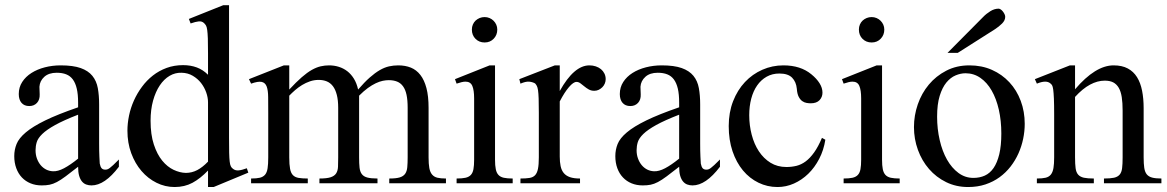

<svg xmlns="http://www.w3.org/2000/svg" viewBox="-20 -715 4553 749"><path d="M443.8 -64.5Q388.7 8.3 336.9 8.3Q326.2 8.3 316.7 4.9Q307.1 1.5 300 -6.8Q293 -15.1 288.8 -29.1Q284.7 -43 284.7 -64.5Q255.4 -41.5 236.1 -27.1Q216.8 -12.7 201.9 -4.9Q187 2.9 173.6 5.6Q160.2 8.3 142.6 8.3Q118.7 8.3 99.1 0.2Q79.6 -7.8 65.4 -22.7Q51.3 -37.6 43.5 -58.8Q35.6 -80.1 35.6 -106Q35.6 -130.9 44.7 -153.3Q53.7 -175.8 80.6 -198.5Q107.4 -221.2 156.2 -245.1Q205.1 -269 284.7 -296.4V-314.9Q284.7 -347.2 279.5 -369.1Q274.4 -391.1 264.2 -405Q253.9 -418.9 238.3 -425Q222.7 -431.2 201.2 -431.2Q170.4 -431.2 152.8 -415.3Q135.3 -399.4 133.8 -376.5L134.8 -347.2Q135.7 -326.2 124.3 -313.7Q112.8 -301.3 94.2 -301.3Q74.7 -301.3 64 -313.7Q53.2 -326.2 53.2 -348.1Q53.2 -374.5 66.7 -395.3Q80.1 -416 102.8 -430.4Q125.5 -444.8 155 -452.4Q184.6 -460 216.8 -460Q265.1 -460 294.7 -449.5Q324.2 -439 340.3 -419.2Q356.4 -399.4 361.6 -371.1Q366.7 -342.8 366.7 -307.6V-155.3Q366.7 -124 367.7 -104Q368.7 -84 369.1 -77.1Q371.6 -64 376.5 -58.6Q381.3 -53.2 390.6 -53.2Q395 -53.2 398.9 -54.4Q402.8 -55.7 408.2 -59.6Q413.6 -63.5 421.9 -71.3Q430.2 -79.1 443.8 -92.8ZM284.7 -267.6Q228 -245.6 195.1 -227.3Q162.1 -209 145 -192.4Q127.9 -175.8 123.3 -160.4Q118.7 -145 118.7 -128.9Q118.7 -111.3 124 -96.7Q129.4 -82 138.4 -71Q147.5 -60.1 159.9 -53.7Q172.4 -47.4 186.5 -46.9Q205.6 -45.9 229.7 -58.6Q253.9 -71.3 284.7 -96.2Z M813.5 14.6H791.5V-49.8Q761.7 -18.6 731 -2Q700.2 14.6 661.1 14.6Q624 14.6 590.6 -2Q557.1 -18.6 532 -47.9Q506.8 -77.1 491.9 -117.4Q477.1 -157.7 477.1 -205.1Q477.1 -233.9 483.4 -264.2Q489.7 -294.4 502.4 -322.8Q515.1 -351.1 533.7 -376.2Q552.2 -401.4 576.2 -420.2Q600.1 -439 629.9 -450Q659.7 -460.9 694.3 -460.9Q723.6 -460.9 747.8 -451.9Q772 -442.9 791.5 -423.3V-506.3Q791.5 -543.5 790.8 -564.9Q790 -586.4 788.3 -598.4Q786.6 -610.4 783.7 -615.2Q780.8 -620.1 776.4 -624.5Q768.1 -632.8 755.6 -631.6Q743.2 -630.4 723.6 -623.5L716.8 -641.1L851.1 -694.8H873.5V-177.2Q873.5 -141.1 874 -119.4Q874.5 -97.7 876 -85Q877.4 -72.3 880.4 -66.4Q883.3 -60.5 888.7 -56.6Q897.5 -49.3 910.4 -50.3Q923.3 -51.3 942.9 -58.6L948.7 -41.5ZM791.5 -315.9Q791.5 -334.5 784.4 -354.5Q777.3 -374.5 764.2 -391.4Q751 -408.2 731.9 -419.4Q712.9 -430.7 688.5 -431.2Q663.6 -432.1 641.6 -419.2Q619.6 -406.2 603.3 -381.8Q586.9 -357.4 577.1 -322.3Q567.4 -287.1 567.4 -244.1Q567.4 -189.9 580.1 -151.4Q592.8 -112.8 612.8 -88.4Q632.8 -64 657.2 -52.5Q681.6 -41 705.1 -40.5Q728.5 -40.5 749.5 -51.5Q770.5 -62.5 791.5 -84.5Z M1498.5 0V-18.6Q1524.9 -18.6 1539.3 -22.9Q1553.7 -27.3 1560.5 -37.1Q1567.4 -46.9 1568.8 -62.7Q1570.3 -78.6 1570.3 -101.1V-294.4Q1570.3 -324.7 1565.9 -345.2Q1561.5 -365.7 1552.2 -378.4Q1543 -391.1 1529.1 -396.7Q1515.1 -402.3 1496.6 -402.3Q1485.8 -402.3 1472.9 -399.7Q1460 -397 1445.6 -390.1Q1431.2 -383.3 1415 -371.6Q1398.9 -359.9 1380.9 -341.8V-101.1Q1380.9 -77.1 1382.6 -61.3Q1384.3 -45.4 1391.4 -35.9Q1398.4 -26.4 1412.8 -22.5Q1427.2 -18.6 1452.6 -18.6V0H1226.1V-18.6Q1254.4 -18.6 1269.5 -23.4Q1284.7 -28.3 1291.3 -38.6Q1297.9 -48.8 1298.6 -64.5Q1299.3 -80.1 1299.3 -101.1V-294.4Q1299.3 -324.2 1293.9 -345Q1288.6 -365.7 1278.8 -378.7Q1269 -391.6 1254.9 -397.5Q1240.7 -403.3 1223.1 -403.3Q1205.6 -403.3 1189.2 -397.7Q1172.9 -392.1 1158.4 -383.3Q1144 -374.5 1131.3 -363.5Q1118.7 -352.5 1108.4 -341.8V-101.1Q1108.4 -72.8 1111.6 -56.4Q1114.7 -40 1122.8 -31.7Q1130.9 -23.4 1145 -21Q1159.2 -18.6 1180.7 -18.6V0H959.5V-18.6Q981 -18.6 993.9 -21.7Q1006.8 -24.9 1014.2 -33.7Q1021.5 -42.5 1023.9 -58.6Q1026.4 -74.7 1026.4 -101.1V-272.5Q1026.4 -309.6 1026.1 -336.2Q1025.9 -362.8 1020.3 -377.7Q1014.6 -392.6 1000.7 -395.5Q986.8 -398.4 959.5 -388.7L951.2 -406.2L1087.4 -460H1108.4V-365.7Q1135.7 -395 1157 -413.6Q1178.2 -432.1 1196.5 -442.4Q1214.8 -452.6 1231 -456.3Q1247.1 -460 1263.7 -460Q1283.7 -460 1301.8 -454.3Q1319.8 -448.7 1334.7 -437.3Q1349.6 -425.8 1360.6 -408Q1371.6 -390.1 1377 -365.7Q1401.9 -394.5 1422.4 -412.6Q1442.9 -430.7 1461.4 -441.4Q1480 -452.1 1497.6 -456.1Q1515.1 -460 1533.7 -460Q1561 -460 1582.8 -451.2Q1604.5 -442.4 1619.9 -422.6Q1635.3 -402.8 1643.6 -371.3Q1651.9 -339.8 1651.9 -294.4V-101.1Q1651.9 -75.7 1654.8 -59.6Q1657.7 -43.5 1665.5 -34.2Q1673.3 -24.9 1686.3 -21.7Q1699.2 -18.6 1719.7 -18.6V0Z M1919.9 -599.6Q1919.9 -578.6 1906 -564Q1892.1 -549.3 1870.6 -549.3Q1849.1 -549.3 1835 -563.5Q1820.8 -577.6 1820.8 -599.6Q1820.8 -610.4 1824.7 -619.4Q1828.6 -628.4 1835.4 -634.8Q1842.3 -641.1 1851.3 -644.8Q1860.4 -648.4 1870.6 -648.4Q1880.9 -648.4 1889.9 -644.5Q1898.9 -640.6 1905.5 -634Q1912.1 -627.4 1916 -618.7Q1919.9 -609.9 1919.9 -599.6ZM1761.2 0V-18.6Q1782.2 -18.6 1795.7 -21.5Q1809.1 -24.4 1816.7 -32.5Q1824.2 -40.5 1826.9 -54.9Q1829.6 -69.3 1829.6 -91.8V-331.1Q1829.6 -363.3 1822.5 -379.9Q1815.4 -396.5 1795.9 -396.5Q1789.1 -396.5 1780.8 -394.5Q1772.5 -392.6 1761.2 -388.7L1754.9 -406.2L1890.1 -460H1911.1V-91.8Q1911.1 -69.3 1914.1 -54.9Q1917 -40.5 1924.6 -32.5Q1932.1 -24.4 1945.6 -21.5Q1959 -18.6 1980 -18.6V0Z M2342.8 -406.2Q2342.8 -397.5 2339.4 -389.2Q2335.9 -380.9 2329.8 -374.8Q2323.7 -368.7 2315.7 -364.7Q2307.6 -360.8 2298.3 -360.8Q2286.1 -360.8 2276.6 -366.2Q2267.1 -371.6 2259.3 -378.2Q2251.5 -384.8 2244.1 -390.1Q2236.8 -395.5 2229 -395.5Q2216.8 -395.5 2199.5 -375.2Q2182.1 -355 2163.6 -319.3V-104Q2163.6 -83 2167 -66.9Q2170.4 -50.8 2179.2 -40Q2188 -29.3 2203.4 -23.9Q2218.8 -18.6 2242.7 -18.6V0H2010.3V-18.6Q2031.2 -18.6 2045.2 -20.8Q2059.1 -22.9 2067.1 -31.2Q2075.2 -39.6 2078.6 -56.2Q2082 -72.8 2082 -101.1V-274.4Q2082 -309.6 2081.3 -330.3Q2080.6 -351.1 2078.9 -362.8Q2077.1 -374.5 2074.2 -379.9Q2071.3 -385.3 2067.4 -389.6Q2056.6 -395.5 2043.7 -396.5Q2030.8 -397.5 2010.3 -388.7L2005.9 -406.2L2144.5 -460H2163.6V-359.9Q2219.2 -460 2279.3 -460Q2292.5 -460 2304.2 -456.1Q2315.9 -452.1 2324.5 -445.1Q2333 -438 2337.9 -428Q2342.8 -418 2342.8 -406.2Z M2788.6 -64.5Q2733.4 8.3 2681.6 8.3Q2670.9 8.3 2661.4 4.9Q2651.9 1.5 2644.8 -6.8Q2637.7 -15.1 2633.5 -29.1Q2629.4 -43 2629.4 -64.5Q2600.1 -41.5 2580.8 -27.1Q2561.5 -12.7 2546.6 -4.9Q2531.7 2.9 2518.3 5.6Q2504.9 8.3 2487.3 8.3Q2463.4 8.3 2443.8 0.2Q2424.3 -7.8 2410.2 -22.7Q2396 -37.6 2388.2 -58.8Q2380.4 -80.1 2380.4 -106Q2380.4 -130.9 2389.4 -153.3Q2398.4 -175.8 2425.3 -198.5Q2452.1 -221.2 2501 -245.1Q2549.8 -269 2629.4 -296.4V-314.9Q2629.4 -347.2 2624.3 -369.1Q2619.1 -391.1 2608.9 -405Q2598.6 -418.9 2583 -425Q2567.4 -431.2 2545.9 -431.2Q2515.1 -431.2 2497.6 -415.3Q2480 -399.4 2478.5 -376.5L2479.5 -347.2Q2480.5 -326.2 2469 -313.7Q2457.5 -301.3 2439 -301.3Q2419.4 -301.3 2408.7 -313.7Q2397.9 -326.2 2397.9 -348.1Q2397.9 -374.5 2411.4 -395.3Q2424.8 -416 2447.5 -430.4Q2470.2 -444.8 2499.8 -452.4Q2529.3 -460 2561.5 -460Q2609.9 -460 2639.4 -449.5Q2668.9 -439 2685.1 -419.2Q2701.2 -399.4 2706.3 -371.1Q2711.4 -342.8 2711.4 -307.6V-155.3Q2711.4 -124 2712.4 -104Q2713.4 -84 2713.9 -77.1Q2716.3 -64 2721.2 -58.6Q2726.1 -53.2 2735.4 -53.2Q2739.7 -53.2 2743.7 -54.4Q2747.6 -55.7 2752.9 -59.6Q2758.3 -63.5 2766.6 -71.3Q2774.9 -79.1 2788.6 -92.8ZM2629.4 -267.6Q2572.8 -245.6 2539.8 -227.3Q2506.8 -209 2489.7 -192.4Q2472.7 -175.8 2468 -160.4Q2463.4 -145 2463.4 -128.9Q2463.4 -111.3 2468.8 -96.7Q2474.1 -82 2483.2 -71Q2492.2 -60.1 2504.6 -53.7Q2517.1 -47.4 2531.2 -46.9Q2550.3 -45.9 2574.5 -58.6Q2598.6 -71.3 2629.4 -96.2Z M3199.7 -169.9Q3193.4 -129.4 3175.8 -95.5Q3158.2 -61.5 3133.1 -37.1Q3107.9 -12.7 3077.1 1Q3046.4 14.6 3013.2 14.6Q2973.6 14.6 2939 -2.2Q2904.3 -19 2878.4 -50Q2852.5 -81.1 2837.6 -125Q2822.8 -168.9 2822.8 -223.1Q2822.8 -276.4 2839.8 -320.1Q2856.9 -363.8 2886 -394.8Q2915 -425.8 2953.9 -442.9Q2992.7 -460 3036.1 -460Q3103 -460 3145 -425.3Q3166 -408.2 3177.2 -390.1Q3188.5 -372.1 3188.5 -353.5Q3188.5 -336.4 3177 -324.2Q3165.5 -312 3142.6 -312Q3135.3 -312 3126.5 -313.5Q3117.7 -314.9 3109.6 -320.6Q3101.6 -326.2 3095.7 -337.6Q3089.8 -349.1 3088.4 -369.1Q3085.9 -395.5 3070.1 -411.9Q3054.2 -428.2 3020.5 -428.2Q2992.7 -428.2 2970.7 -415.8Q2948.7 -403.3 2933.6 -381.6Q2918.5 -359.9 2910.6 -330.1Q2902.8 -300.3 2902.8 -265.6Q2902.8 -226.1 2912.4 -189.5Q2921.9 -152.8 2940.4 -124.8Q2959 -96.7 2985.8 -80.1Q3012.7 -63.5 3047.9 -63.5Q3068.4 -63.5 3087.2 -68.1Q3106 -72.8 3123 -85.4Q3140.1 -98.1 3156 -120.4Q3171.9 -142.6 3186.5 -177.2Z M3429.7 -599.6Q3429.7 -578.6 3415.8 -564Q3401.9 -549.3 3380.4 -549.3Q3358.9 -549.3 3344.7 -563.5Q3330.6 -577.6 3330.6 -599.6Q3330.6 -610.4 3334.5 -619.4Q3338.4 -628.4 3345.2 -634.8Q3352.1 -641.1 3361.1 -644.8Q3370.1 -648.4 3380.4 -648.4Q3390.6 -648.4 3399.7 -644.5Q3408.7 -640.6 3415.3 -634Q3421.9 -627.4 3425.8 -618.7Q3429.7 -609.9 3429.7 -599.6ZM3271 0V-18.6Q3292 -18.6 3305.4 -21.5Q3318.8 -24.4 3326.4 -32.5Q3334 -40.5 3336.7 -54.9Q3339.4 -69.3 3339.4 -91.8V-331.1Q3339.4 -363.3 3332.3 -379.9Q3325.2 -396.5 3305.7 -396.5Q3298.8 -396.5 3290.5 -394.5Q3282.2 -392.6 3271 -388.7L3264.6 -406.2L3399.9 -460H3420.9V-91.8Q3420.9 -69.3 3423.8 -54.9Q3426.8 -40.5 3434.3 -32.5Q3441.9 -24.4 3455.3 -21.5Q3468.8 -18.6 3489.7 -18.6V0Z M3977.5 -231.9Q3977.5 -203.1 3971.4 -173.6Q3965.3 -144 3953.1 -116.7Q3940.9 -89.4 3922.4 -65.4Q3903.8 -41.5 3879.4 -23.7Q3855 -5.9 3824.2 4.4Q3793.5 14.6 3756.8 14.6Q3710 14.6 3671.1 -4.4Q3632.3 -23.4 3604.2 -55.7Q3576.2 -87.9 3560.8 -130.4Q3545.4 -172.9 3545.4 -219.2Q3545.4 -264.6 3560.3 -307.9Q3575.2 -351.1 3603.3 -384.8Q3631.3 -418.5 3671.4 -439.2Q3711.4 -460 3761.7 -460Q3810.1 -460 3849.6 -442.4Q3889.2 -424.8 3917.7 -394Q3946.3 -363.3 3961.9 -321.5Q3977.5 -279.8 3977.5 -231.9ZM3886.2 -194.3Q3886.2 -244.1 3876.5 -287.1Q3866.7 -330.1 3848.6 -361.6Q3830.6 -393.1 3804.7 -411.1Q3778.8 -429.2 3746.6 -429.2Q3727.5 -429.2 3707.8 -420.9Q3688 -412.6 3671.9 -393.1Q3655.8 -373.5 3645.8 -341.1Q3635.7 -308.6 3635.7 -259.8Q3635.7 -211.9 3645.8 -168.5Q3655.8 -125 3674.3 -92.3Q3692.9 -59.6 3719 -40.3Q3745.1 -21 3777.3 -21Q3801.8 -21 3821.8 -30Q3841.8 -39.1 3856 -59.6Q3870.1 -80.1 3878.2 -113.3Q3886.2 -146.5 3886.2 -194.3ZM3901.4 -649.4Q3901.4 -635.3 3888.9 -623Q3876.5 -610.8 3860.8 -600.6L3716.3 -508.8H3676.3L3814.9 -648.4Q3827.6 -661.6 3843.5 -671.4Q3859.4 -681.2 3875.5 -681.2Q3879.4 -681.2 3883.8 -678.2Q3888.2 -675.3 3892.1 -670.4Q3896 -665.5 3898.7 -659.9Q3901.4 -654.3 3901.4 -649.4Z M4286.6 0V-18.6Q4311.5 -18.6 4325.9 -21.7Q4340.3 -24.9 4347.9 -33.9Q4355.5 -43 4357.4 -59.1Q4359.4 -75.2 4359.4 -101.1V-283.7Q4359.4 -314 4356 -336.2Q4352.5 -358.4 4344.2 -372.6Q4335.9 -386.7 4322.8 -393.6Q4309.6 -400.4 4289.6 -400.4Q4261.2 -400.4 4232.2 -384.8Q4203.1 -369.1 4173.8 -336.9V-101.1Q4173.8 -74.7 4176 -58.6Q4178.2 -42.5 4186 -33.7Q4193.8 -24.9 4208.3 -21.7Q4222.7 -18.6 4247.1 -18.6V0H4024.9V-18.6Q4045.9 -18.6 4059.1 -21.7Q4072.3 -24.9 4079.6 -34.2Q4086.9 -43.5 4089.6 -59.6Q4092.3 -75.7 4092.3 -101.1V-267.6Q4092.3 -307.6 4091.3 -330.6Q4090.3 -353.5 4088.6 -365.7Q4086.9 -377.9 4084.2 -382.3Q4081.5 -386.7 4077.6 -389.6Q4061.5 -403.8 4024.9 -388.7L4017.1 -406.2L4153.8 -460H4173.8V-366.7Q4253.4 -460 4324.2 -460Q4356.9 -460 4379.4 -448Q4401.9 -436 4415.5 -414.1Q4429.2 -392.1 4435.3 -361.3Q4441.4 -330.6 4441.4 -293V-101.1Q4441.4 -76.2 4443.8 -60.1Q4446.3 -43.9 4453.6 -34.9Q4460.9 -25.9 4474.6 -22.2Q4488.3 -18.6 4510.7 -18.6V0Z"/></svg>

Font: Doulos SIL Eur
Style: Regular
Weight: 400
Designer: Walt Agee, Victor Gaultney, Peter Martin, Debbi Hosken, Becca Hirsbrunner
Foundry: SIL International
Version: Version 5.000